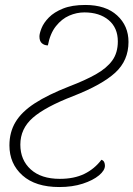

<svg xmlns="http://www.w3.org/2000/svg" viewBox="-20 -744 538 774"><path d="M219 10Q123 10 70.5 -37Q18 -84 18 -158Q18 -211 42.5 -252Q67 -293 120 -327.5Q173 -362 260 -396Q323 -420 366.5 -444.5Q410 -469 432.5 -500Q455 -531 455 -577Q455 -632 418 -663Q381 -694 320 -694Q289 -694 259 -681Q229 -668 205.5 -638.5Q182 -609 173 -561Q159 -561 149 -569.5Q139 -578 139 -597Q139 -609 147.5 -630.5Q156 -652 177 -673.5Q198 -695 234 -709.5Q270 -724 324 -724Q406 -724 452 -682Q498 -640 498 -575Q498 -500 444.5 -451Q391 -402 276 -357Q162 -313 112 -269Q62 -225 62 -161Q62 -99 104 -61Q146 -23 221 -23Q279 -23 320 -43Q361 -63 389 -100Q397 -97 400 -90.5Q403 -84 403 -76Q403 -57 379 -37Q355 -17 313.5 -3.5Q272 10 219 10Z"/></svg>

Font: Noto Serif ExtraLight
Style: Italic
Weight: 200
Italic angle: -12°
Designer: Monotype Design Team
Foundry: Monotype Imaging Inc.
Version: Version 2.014; ttfautohint (v1.8.4.7-5d5b)